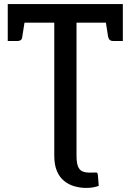

<svg xmlns="http://www.w3.org/2000/svg" viewBox="-20 -739 640 941"><path d="M246 -4V-628H18V-719H582V-628H355V0ZM402 182Q373 182 345 174Q317 166 294.5 148Q272 130 259 99.5Q246 69 246 24V-57H355V23Q355 58 362 76Q369 94 383.5 100.5Q398 107 419 107Q445 107 452 106.5Q459 106 460 122L464 172Q453 176 438 179Q423 182 402 182ZM495 -653 582 -628V-538H534Q525 -538 519 -542.5Q513 -547 510 -558ZM104 -653 89 -558Q88 -547 81.5 -542.5Q75 -538 66 -538H18V-628Z"/></svg>

Font: Aleo Medium
Style: Regular
Weight: 500
Designer: Alessio Laiso
Foundry: Alessio Laiso
Version: Version 2.001;gftools[0.9.29]